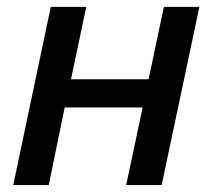

<svg xmlns="http://www.w3.org/2000/svg" viewBox="-20 -532 611 552"><path d="M444.8 0H342.8L390.1 -223.1H166L120.1 0H18.1L126 -512.2H228L184.1 -304.2H407.2L451.2 -512.2H553.2Z"/></svg>

Font: Clear Sans Medium
Style: Italic
Weight: 500
Italic angle: -12°
Foundry: Intel Corporation
Version: Version 1.00